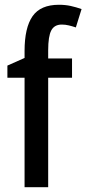

<svg xmlns="http://www.w3.org/2000/svg" viewBox="-20 -785 362 805"><path d="M282 -459H182V0H83V-459H11V-510L83 -542V-571Q83 -669 116.5 -717Q150 -765 227 -765Q254 -765 276.5 -760Q299 -755 322 -747L298 -670Q283 -675 268.5 -678.5Q254 -682 239 -682Q208 -682 195 -657.5Q182 -633 182 -574V-540H282Z"/></svg>

Font: Noto Sans Condensed Medium
Style: Regular
Weight: 500
Width: 3
Designer: Monotype Design Team
Foundry: Monotype Imaging Inc.
Version: Version 2.013; ttfautohint (v1.8.4.7-5d5b)